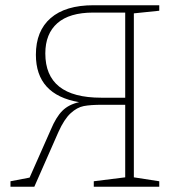

<svg xmlns="http://www.w3.org/2000/svg" viewBox="-20 -713 686 733"><path d="M588 -672 491 -662V-36L588 -21V0H338V-21L458 -36V-313H370Q325 -313 299.5 -308Q274 -303 249.5 -280.5Q225 -258 203 -209L111 0H20V-21L93 -35L174 -218Q194 -266 218 -290Q242 -314 282 -323Q117 -351 117 -504Q117 -595 173.5 -644Q230 -693 337 -693H588ZM458 -340V-665H336Q245 -665 199 -624.5Q153 -584 153 -509Q153 -340 366 -340Z"/></svg>

Font: Bitter Pro ExtraLight
Style: Regular
Weight: 275
Designer: Sol Matas, and Bitter project Authors
Foundry: Sol Matas
Version: Version 1.010